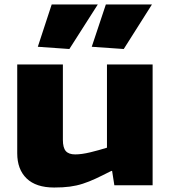

<svg xmlns="http://www.w3.org/2000/svg" viewBox="-20 -828 762 858"><path d="M222 10Q141 10 99 -30.5Q57 -71 57 -143V-540H261V-203Q261 -168 274 -153Q287 -138 316 -138Q345 -138 384 -147.5Q423 -157 458 -168V-540H662V0H491L481 -64H477Q438 -44 408 -30Q378 -16 350 -7Q322 2 292 6Q262 10 222 10ZM149 -619 211 -808H417L290 -609ZM390 -619 453 -808H659L533 -609Z"/></svg>

Font: Encode Sans Wide
Style: ExtraBold
Weight: 800
Designer: Pablo Impallari, Andres Torresi
Foundry: Pablo Impallari, Andres Torresi
Version: Version 1.000; ttfautohint (v1.00) -l 8 -r 50 -G 200 -x 14 -